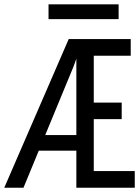

<svg xmlns="http://www.w3.org/2000/svg" viewBox="-20 -884 656 904"><path d="M0 0 303.5 -700H595.5V-621.5H421.5V-401H553V-323H421.5V-78.5H614.5V0H339.5V-608Q336 -597 331.5 -585Q327 -573 323 -563L90.5 0ZM137.5 -174.5 174.5 -248H355.5V-174.5ZM208.5 -794V-863.5H538.5V-794Z"/></svg>

Font: Overpass Mono Light
Style: Regular
Weight: 400
Monospace: yes
Version: Version 4.000